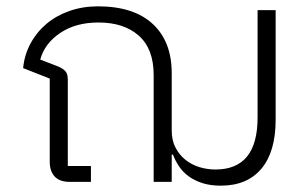

<svg xmlns="http://www.w3.org/2000/svg" viewBox="-20 -574 972 606"><path d="M677 12Q644 12 619 4Q594 -4 575.5 -17.5Q557 -31 545 -49Q533 -67 526 -86H522V0H465V-337Q465 -420 418 -461.5Q371 -503 291 -503Q219 -503 170 -470Q121 -437 107 -386L164 -364Q180 -357 187 -348.5Q194 -340 194 -323V-50H267V0H200Q168 0 152.5 -17Q137 -34 137 -63V-326L53 -359Q57 -401 76.5 -437Q96 -473 127 -499Q158 -525 199.5 -539.5Q241 -554 289 -554Q402 -554 462 -498.5Q522 -443 522 -343V-162Q522 -131 534 -108Q546 -85 565.5 -69.5Q585 -54 609.5 -46.5Q634 -39 660 -39Q793 -39 793 -203V-542H850V-196Q850 -95 805 -41.5Q760 12 677 12Z"/></svg>

Font: IBM Plex Thai Light
Style: Regular
Weight: 300
Designer: Mike Abbink, Paul van der Laan, Pieter van Rosmalen, Ben Mitchell, Mark Frömberg
Foundry: Bold Monday
Version: Version 1.0